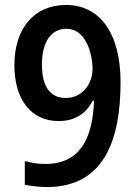

<svg xmlns="http://www.w3.org/2000/svg" viewBox="-20 -744 550 774"><path d="M466 -413C466 -617 377 -724 247 -724C115 -724 38 -627 38 -481C38 -345 104 -256 216 -256C286 -256 328 -289 354 -338H359C354 -196 309 -83 163 -83C133 -83 104 -88 80 -95V1C103 6 141 10 169 10C401 10 466 -182 466 -413ZM248 -628C324 -628 353 -532 353 -465C353 -409 314 -349 245 -349C181 -349 149 -397 149 -483C149 -581 190 -628 248 -628Z"/></svg>

Font: Noto Sans UI SemiCondensed Medium
Style: Regular
Weight: 500
Width: 4
Designer: Monotype Design Team
Foundry: Monotype Imaging Inc.
Version: Version 1.901